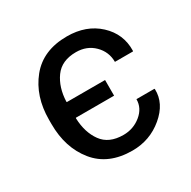

<svg xmlns="http://www.w3.org/2000/svg" viewBox="-128 -663 795 799"><g transform="rotate(-30 269.5 -264.0)"><path d="M289.6 -64.9Q337.4 -64.9 373.8 -94.5Q410.2 -124 410.2 -167H496.6L497.6 -164.1Q500 -95.7 436.8 -42.7Q373.5 10.3 289.6 10.3Q174.3 10.3 113.3 -64.9Q52.2 -140.1 52.2 -253.9V-274.4Q52.2 -387.2 113.5 -462.6Q174.8 -538.1 289.6 -538.1Q382.3 -538.1 441.2 -483.4Q500 -428.7 498 -349.1L497.1 -346.2H410.2Q410.2 -394.5 376 -428.5Q341.8 -462.4 289.6 -462.4Q220.7 -462.4 187.7 -416.7Q154.8 -371.1 152.3 -303.7L153.3 -301.3H336.9V-226.1H153.3L152.3 -223.6Q154.8 -154.8 187.5 -109.9Q220.2 -64.9 289.6 -64.9Z"/></g></svg>

Font: GeogebraSans
Style: Regular
Weight: 400
Designer: Google
Version: Version 1.100140; 2013